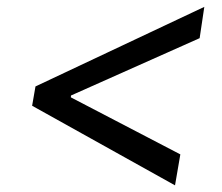

<svg xmlns="http://www.w3.org/2000/svg" viewBox="-20 -566 652 563"><path d="M74.2 -255.9 84 -312.5 579.1 -545.9 565.4 -454.1 186.5 -285.2 188.5 -291 187.5 -277.3 184.6 -282.2 508.8 -113.3 493.2 -22.5Z"/></svg>

Font: Inter Tight
Style: Italic
Weight: 400
Italic angle: -9.39999°
Designer: Rasmus Andersson
Foundry: rsms
Version: Version 3.002